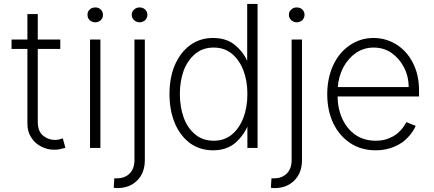

<svg xmlns="http://www.w3.org/2000/svg" viewBox="-20 -752 2215 981"><path d="M173 -502V-129Q173 -82 200 -59Q227 -37 260 -37Q268 -37 280 -39L301 -45L314 3Q293 9 287 10Q275 13 257 13Q222 13 191 -3Q160 -18 140 -49Q120 -78 120 -121V-502H39V-550H120V-680H173V-550H288V-502Z M493 -550V4H440V-550ZM438 -649Q427 -660 427 -676Q427 -693 438 -703Q449 -714 467 -714Q484 -714 495 -703Q506 -693 506 -676Q506 -660 495 -649Q482 -638 467 -638Q451 -638 438 -649Z M681 170Q642 209 580 209H573Q573 209 561 207L564 159H579Q617 159 642 135Q667 110 667 66V-550H720V66Q720 131 681 170ZM665 -649Q653 -661 653 -676Q653 -693 665 -703Q676 -714 693 -714Q711 -714 722 -703Q733 -692 733 -676Q733 -662 722 -649Q709 -638 693 -638Q678 -638 665 -649Z M950 -21Q900 -59 873 -123Q846 -189 846 -271Q846 -355 873 -419Q902 -485 951 -521Q1002 -558 1068 -558Q1141 -558 1185 -518Q1230 -479 1248 -428H1243V-732H1296V4H1244V-115H1248Q1229 -65 1185 -24Q1139 16 1068 16Q1002 16 950 -21ZM1164 -64Q1202 -95 1223 -149Q1244 -203 1244 -272Q1244 -340 1223 -394Q1202 -447 1164 -478Q1126 -509 1072 -509Q1017 -509 979 -478Q940 -446 919 -393Q899 -338 899 -272Q899 -205 919 -150Q939 -96 979 -64Q1017 -33 1072 -33Q1126 -33 1164 -64Z M1484 170Q1445 209 1383 209H1376Q1376 209 1364 207L1367 159H1382Q1420 159 1445 135Q1470 110 1470 66V-550H1523V66Q1523 131 1484 170ZM1468 -649Q1456 -661 1456 -676Q1456 -693 1468 -703Q1479 -714 1496 -714Q1514 -714 1525 -703Q1536 -692 1536 -676Q1536 -662 1525 -649Q1512 -638 1496 -638Q1481 -638 1468 -649Z M1768 -22Q1712 -60 1682 -124Q1652 -189 1652 -270Q1652 -352 1682 -418Q1712 -483 1766 -520Q1821 -558 1889 -558Q1951 -558 2005 -525Q2058 -492 2089 -432Q2121 -371 2121 -290V-259H1705Q1705 -199 1729 -145Q1753 -93 1796 -63Q1840 -33 1900 -33Q1943 -33 1973 -48Q2004 -61 2024 -83Q2043 -102 2056 -128L2104 -109Q2091 -78 2063 -49Q2039 -22 1996 -3Q1952 16 1900 16Q1824 16 1768 -22ZM2044 -408Q2021 -453 1980 -482Q1940 -509 1889 -509Q1840 -509 1799 -482Q1760 -455 1734 -408Q1709 -358 1706 -307H2068Q2068 -362 2044 -408Z"/></svg>

Font: Sinter Light
Style: Regular
Weight: 300
Foundry: Adobe & rsms
Version: Version 1.000